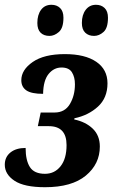

<svg xmlns="http://www.w3.org/2000/svg" viewBox="-27 -772 493 802"><path d="M161 10Q74 10 33.5 -17Q-7 -44 -7 -84Q-7 -116 16.5 -135Q40 -154 80 -154Q80 -102 98 -74Q116 -46 161 -46Q201 -46 226 -77.5Q251 -109 251 -166Q251 -245 177 -245H131L143 -302H201Q244 -302 265 -337.5Q286 -373 286 -420Q286 -450 273.5 -470Q261 -490 230 -490Q198 -490 176 -463Q154 -436 153 -380Q104 -380 83 -394.5Q62 -409 62 -437Q62 -480 109.5 -513Q157 -546 244 -546Q328 -546 375 -514Q422 -482 422 -424Q422 -363 382 -326.5Q342 -290 284 -278L283 -273Q331 -263 360.5 -234.5Q390 -206 390 -160Q390 -87 331.5 -38.5Q273 10 161 10ZM366 -622Q343 -622 329 -635.5Q315 -649 315 -676Q315 -710 331 -731Q347 -752 374 -752Q396 -752 410 -738.5Q424 -725 424 -698Q424 -655 405.5 -638.5Q387 -622 366 -622ZM180 -622Q156 -622 142.5 -635.5Q129 -649 129 -676Q129 -710 144.5 -731Q160 -752 188 -752Q210 -752 224 -738.5Q238 -725 238 -698Q238 -655 219 -638.5Q200 -622 180 -622Z"/></svg>

Font: Noto Serif Condensed
Style: Bold Italic
Weight: 700
Width: 3
Italic angle: -12°
Designer: Monotype Design Team
Foundry: Monotype Imaging Inc.
Version: Version 2.014